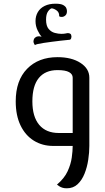

<svg xmlns="http://www.w3.org/2000/svg" viewBox="-20 -789 568 1038"><path d="M268 0Q209 0 163 -28.5Q117 -57 91 -111Q65 -165 65 -241Q65 -354 126.5 -417Q188 -480 291 -480Q367 -480 415 -449Q463 -418 463 -369V0H373V-369Q373 -388 353.5 -399Q334 -410 291 -410Q225 -410 190 -367.5Q155 -325 155 -241Q155 -158 192 -114Q229 -70 298 -70H463V0ZM341 229Q328 229 318 226Q308 223 300.5 218Q293 213 288 209Q328 175 345.5 137Q363 99 368 62.5Q373 26 373 0V-70H463V0Q463 35 457 75Q451 115 437 150Q423 185 399.5 207Q376 229 341 229ZM169 -545Q160 -557 161 -567.5Q162 -578 168.5 -584.5Q175 -591 185 -592.5Q195 -594 205 -590Q195 -601 183.5 -624.5Q172 -648 172 -675Q172 -702 184.5 -723.5Q197 -745 221.5 -757Q246 -769 280 -769Q309 -769 322 -761.5Q335 -754 338.5 -745Q342 -736 342 -729Q342 -713 333.5 -705.5Q325 -698 315 -697.5Q305 -697 300 -701Q301 -721 287.5 -731.5Q274 -742 260 -744Q250 -742 239.5 -727Q229 -712 229 -683Q229 -649 243 -632.5Q257 -616 276.5 -611Q296 -606 311 -606Q323 -606 332 -607.5Q341 -609 345 -610Q361 -610 364.5 -601Q368 -592 365 -583Q362 -574 356 -574Q333 -572 308 -569Q283 -566 259.5 -563Q236 -560 216.5 -557Q197 -554 184 -551Q171 -548 169 -545Z"/></svg>

Font: El Messiri
Style: Regular
Weight: 400
Designer: Mohamed Gaber
Foundry: Kief Type Foundry
Version: Version 2.020